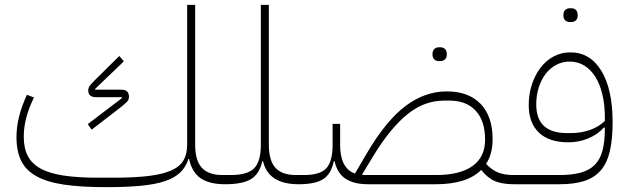

<svg xmlns="http://www.w3.org/2000/svg" viewBox="-20 -760 2596 792"><path d="M416 12Q314 12 243.5 1.5Q173 -9 129.5 -33.5Q86 -58 67 -97.5Q48 -137 48 -194Q48 -236 58.5 -278.5Q69 -321 91 -369L120 -358Q98 -312 88 -273Q78 -234 78 -196Q78 -149 94.5 -117Q111 -85 147 -65Q183 -45 241.5 -36Q300 -27 384 -27H448Q534 -27 592 -34Q650 -41 685.5 -56.5Q721 -72 736.5 -98Q752 -124 752 -163V-740H785V-163Q785 -98 812.5 -68Q840 -38 897 -38H921V-12L908 0Q844 0 808 -24.5Q772 -49 760 -104H757Q747 -71 723.5 -48.5Q700 -26 659.5 -12.5Q619 1 559 6.5Q499 12 416 12ZM342 -248 484 -356 483 -359H377Q344 -359 344 -387Q344 -398 350.5 -406.5Q357 -415 374 -432L472 -529L491 -507L372 -393L373 -390H481Q512 -390 512 -361Q512 -349 505 -341.5Q498 -334 481 -320L358 -225Z M909 -26 921 -38H932Q1001 -38 1028.5 -66Q1056 -94 1056 -163V-740H1089V-163Q1089 -98 1116 -68Q1143 -38 1201 -38H1224V-12L1212 0Q1087 0 1065 -95H1062Q1050 -42 1015 -21Q980 0 909 0Z M2100 0Q2053 0 2022.5 -12.5Q1992 -25 1965 -59Q1906 0 1778 0H1499Q1439 0 1405 -23Q1371 -46 1360 -95H1357Q1346 -42 1313 -21Q1280 0 1212 0V-26L1224 -38H1235Q1300 -38 1326 -66Q1352 -94 1352 -163V-249H1383V-163Q1383 -66 1444 -44L1494 -129Q1573 -263 1653 -323Q1733 -383 1823 -383Q1913 -383 1962.5 -331.5Q2012 -280 2012 -186Q2012 -124 1985 -84Q2010 -58 2035.5 -48Q2061 -38 2100 -38H2113V-12ZM1778 -38Q1877 -38 1929 -75Q1981 -112 1981 -184Q1981 -261 1942.5 -303Q1904 -345 1834 -345H1812Q1773 -345 1736 -332Q1699 -319 1663.5 -291Q1628 -263 1592 -219.5Q1556 -176 1519 -115L1474 -41L1476 -38ZM1791 -508Q1779 -508 1771.5 -515Q1764 -522 1764 -536Q1764 -551 1771.5 -558Q1779 -565 1791 -565H1796Q1808 -565 1815.5 -558Q1823 -551 1823 -536Q1823 -522 1815.5 -515Q1808 -508 1796 -508Z M2101 -26 2113 -38H2288Q2340 -38 2376 -48Q2412 -58 2434 -80.5Q2456 -103 2465.5 -139.5Q2475 -176 2475 -229V-234H2471Q2445 -205 2406.5 -189Q2368 -173 2324 -173Q2245 -173 2203 -213Q2161 -253 2161 -327Q2161 -372 2174 -411.5Q2187 -451 2209.5 -480.5Q2232 -510 2263.5 -527Q2295 -544 2333 -544Q2414 -544 2460.5 -468Q2507 -392 2507 -256Q2507 -185 2495.5 -136Q2484 -87 2458 -57Q2432 -27 2390.5 -13.5Q2349 0 2288 0H2101ZM2334 -211Q2376 -211 2412.5 -223.5Q2449 -236 2475 -261V-276Q2475 -327 2465 -369.5Q2455 -412 2436.5 -442Q2418 -472 2391 -489Q2364 -506 2330 -506Q2300 -506 2274.5 -492.5Q2249 -479 2231 -455.5Q2213 -432 2202.5 -399.5Q2192 -367 2192 -329Q2192 -211 2319 -211ZM2331 -669Q2319 -669 2311.5 -676Q2304 -683 2304 -697Q2304 -712 2311.5 -719Q2319 -726 2331 -726H2336Q2348 -726 2355.5 -719Q2363 -712 2363 -697Q2363 -683 2355.5 -676Q2348 -669 2336 -669Z"/></svg>

Font: IBM Plex Sans Arabic ExtraLight
Style: Regular
Weight: 200
Designer: Mike Abbink, Paul van der Laan, Pieter van Rosmalen, Wael Morcos, Khajak Apelian
Foundry: Bold Monday
Version: Version 1.1